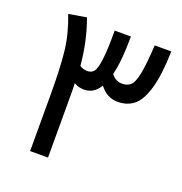

<svg xmlns="http://www.w3.org/2000/svg" viewBox="-118 -744 805 847"><g transform="rotate(20 284.5 -320.0)"><path d="M549 -626Q546 -513 527 -449Q508 -385 477 -360.5Q446 -336 401 -336Q352 -336 317 -381Q290 -336 244 -336Q218 -336 197 -349Q198 -324 198 -271V0H114V-262Q114 -389 105.5 -466Q97 -543 65 -626L148 -640Q184 -542 194 -429Q210 -418 230 -418Q249 -418 260 -431Q271 -444 277 -489Q283 -534 283 -627H359Q359 -511 342 -445Q362 -418 393 -418Q418 -418 433 -432Q448 -446 457 -490.5Q466 -535 471 -626Z"/></g></svg>

Font: FiraGO
Style: Regular
Weight: 400
Designer: bBox Type
Foundry: bBox Type GmbH
Version: Version 1.001;April 20, 2020;FontCreator 12.0.0.2555 64-bit